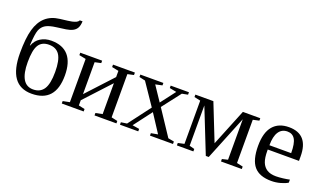

<svg xmlns="http://www.w3.org/2000/svg" viewBox="-71 -1168 2763 1630"><g transform="rotate(20 1310.5 -353.0)"><path d="M46.9 -282.2Q46.9 -416.5 69.1 -494.9Q91.3 -573.2 139.6 -616.7Q188 -660.2 266.1 -669.4Q349.6 -678.7 372.1 -683.8Q394.5 -689 409.2 -696.3Q423.8 -703.6 429.7 -715.8H454.1Q452.6 -677.2 440.4 -655.5Q428.2 -633.8 404.5 -621.6Q380.9 -609.4 345.7 -604Q310.5 -598.6 263.2 -592.8Q200.2 -585 168.7 -566.7Q137.2 -548.3 123 -512Q108.9 -475.6 103.5 -371.1H106.9Q124 -418.9 166 -445.1Q208 -471.2 262.7 -471.2Q366.2 -471.2 418.5 -410.4Q470.7 -349.6 470.7 -231.9Q470.7 9.8 255.9 9.8Q46.9 9.8 46.9 -282.2ZM382.8 -231.9Q382.8 -337.4 352.1 -384.8Q321.3 -432.1 255.9 -432.1Q191.9 -432.1 163.3 -386.7Q134.8 -341.3 134.8 -231.9Q134.8 -28.8 255.9 -28.8Q320.3 -28.8 351.6 -76.7Q382.8 -124.5 382.8 -231.9Z M587.9 -424.8 526.9 -437V-459H724.6V-437L668.9 -424.8V-136.2L883.8 -368.7V-424.8L822.8 -437V-459H1020.5V-437L964.8 -424.8V-34.2L1020.5 -22V0H822.8V-22L883.8 -34.2V-313.5L668.9 -81.1V-34.2L724.6 -22V0H526.9V-22L587.9 -34.2Z M1531.7 -22V0H1323.7V-22L1384.8 -33.2L1278.8 -195.8L1154.8 -32.2L1217.8 -22V0H1052.7V-22L1106 -29.8L1256.8 -229L1124 -424.8L1069.8 -437V-459H1277.8V-437L1216.8 -423.8L1305.2 -292L1406.7 -424.8L1343.8 -437V-459H1508.8V-437L1456.1 -426.8L1327.1 -259.8L1478 -32.2Z M1623 -424.8 1566.9 -437V-459H1729.5L1861.3 -126.5L1996.1 -459H2153.3V-437L2097.7 -424.8V-34.2L2153.3 -22V0H1965.3V-22L2016.6 -34.2V-399.9L1854.5 0H1828.1L1669.9 -398.4V-34.2L1715.8 -22V0H1566.9V-22L1623 -34.2Z M2303.7 -231V-222.2Q2303.7 -154.8 2318.6 -117.4Q2333.5 -80.1 2364.5 -60.5Q2395.5 -41 2445.8 -41Q2472.2 -41 2508.3 -45.4Q2544.4 -49.8 2567.9 -55.2V-27.8Q2544.4 -12.7 2504.2 -1.5Q2463.9 9.8 2421.9 9.8Q2314.9 9.8 2265.4 -47.9Q2215.8 -105.5 2215.8 -232.9Q2215.8 -353 2266.1 -412.1Q2316.4 -471.2 2409.7 -471.2Q2585.9 -471.2 2585.9 -271V-231ZM2409.7 -432.1Q2358.9 -432.1 2331.8 -391.1Q2304.7 -350.1 2304.7 -270H2501Q2501 -357.4 2478.5 -394.8Q2456.1 -432.1 2409.7 -432.1Z"/></g></svg>

Font: Tinos
Style: Regular
Weight: 400
Designer: Steve Matteson
Foundry: Monotype Imaging Inc.
Version: Version 1.23